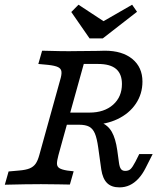

<svg xmlns="http://www.w3.org/2000/svg" viewBox="-23 -787 670 818"><path d="M182 -510.6 140.3 -514.5 156.4 -571Q186.2 -570.1 229.4 -569.3Q272.6 -568.5 305.1 -569.3H310Q352 -570 394.5 -570.2Q409 -571 423.5 -571Q498.1 -571 541 -535.6Q583.9 -500.2 583.9 -439.3Q583.9 -387 555.7 -345.1Q527.5 -303.2 477.3 -279.4Q427 -255.6 364.4 -255.6H254.1L268.6 -307.3H358Q420.9 -307.3 458.7 -340.7Q496.5 -374.2 496.5 -429.2Q496.5 -471.9 471.6 -493.2Q446.6 -514.5 395.1 -514.5H333.9L246.8 -201.6H165.3L233 -445.2Q240.3 -468.8 238.8 -481.8Q237.3 -494.7 224.3 -501Q211.3 -507.4 182 -510.6ZM408.5 -64.7 395.5 -158Q389.9 -198.2 381.1 -218.7Q372.3 -239.2 356.7 -247.4Q341.2 -255.6 313.4 -255.6L323.5 -277.6Q376 -277.6 406.5 -265.6Q437 -253.6 453.2 -225.4Q469.4 -197.3 476.6 -146.8L483.9 -93.5Q486.3 -75 492.4 -66.9Q498.4 -58.9 510.6 -58.9Q525 -58.9 533.5 -67Q542 -75.1 554.1 -98.4L570.2 -130.6H627.4L597.6 -71.8Q583.9 -44.4 566.6 -25.8Q549.4 -7.3 529.4 2Q509.4 11.3 485.9 11.3Q451.8 11.3 433.1 -7.3Q414.4 -25.9 408.5 -64.7ZM-2.5 0 13.6 -56.5 57.5 -60.4Q86.9 -62.8 103.2 -69.5Q119.4 -76.3 128.6 -89.2Q137.8 -102.2 144.3 -125.8L165.3 -201.6H246.8L225.9 -125.8Q219.4 -101.4 219.7 -89.3Q220 -77.1 229.9 -70.7Q239.7 -64.3 263.4 -60.4L290.8 -57.2L274.7 -0.7Q250.3 -1.6 226.6 -1.6Q189.9 -2.4 151.8 -2.4H150.1H151.2Q90.1 -2.4 -2.5 0ZM560.8 -736.8 415 -623.5H358.5L280.7 -735.8L311.4 -766.9L443.1 -680.3L375.9 -672.5L539.9 -766.9Z"/></svg>

Font: Playfair Micro SmCond SmLight
Style: Italic
Weight: 360
Width: 4
Italic angle: -15.6°
Designer: Claus Eggers Sørensen
Foundry: Claus Eggers Sørensen
Version: Version 2.203;Glyphs 3.3 (3326)